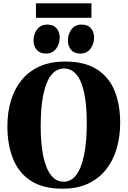

<svg xmlns="http://www.w3.org/2000/svg" viewBox="-20 -1124 768 1156"><path d="M359 12Q240 12.5 166.2 -35.2Q92.5 -83 58.5 -168Q24.5 -253 24.5 -363.5Q24.5 -448.5 46.2 -519.8Q68 -591 111.5 -643.5Q155 -696 220 -724.8Q285 -753.5 371.5 -753.5Q489.5 -753.5 562.8 -707Q636 -660.5 669.8 -577.5Q703.5 -494.5 703.5 -384.5Q703.5 -299.5 681.8 -227.2Q660 -155 616.8 -101.2Q573.5 -47.5 509 -17.8Q444.5 12 359 12ZM364 -30Q408 -30 438.8 -70.2Q469.5 -110.5 486 -189.5Q502.5 -268.5 502.5 -384Q502.5 -490 487.2 -563Q472 -636 441.5 -673.8Q411 -711.5 365 -711.5Q320.5 -711.5 289.2 -673Q258 -634.5 241.5 -557.2Q225 -480 225 -364Q225 -259 240.5 -184.2Q256 -109.5 286.8 -69.8Q317.5 -30 364 -30ZM256 -801.5Q220 -801.5 201 -823.8Q182 -846 182 -880Q182 -919.5 203.8 -947.8Q225.5 -976 264 -976H265Q301.5 -976 320.5 -953.8Q339.5 -931.5 339.5 -897.5Q339.5 -860.5 318 -831Q296.5 -801.5 257 -801.5ZM463.5 -801.5Q427 -801.5 408 -823.8Q389 -846 389 -880Q389 -919.5 410.8 -947.8Q432.5 -976 471.5 -976H472.5Q508.5 -976 527.5 -953.8Q546.5 -931.5 546.5 -897.5Q546.5 -860.5 525 -831Q503.5 -801.5 464.5 -801.5ZM530.5 -1104V-1017H196.5V-1104Z"/></svg>

Font: Merriweather 96pt Black
Style: Regular
Weight: 900
Version: Version 2.100